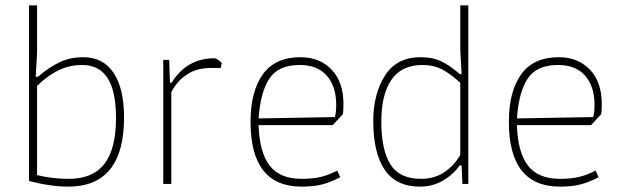

<svg xmlns="http://www.w3.org/2000/svg" viewBox="-20 -685 2310 715"><path d="M88 -11V-665H118V-488L113 -399H121Q163 -435 202.5 -453.5Q242 -472 290 -472Q364 -472 403 -413.5Q442 -355 442 -248Q442 10 234 10Q169 10 88 -11ZM412 -245Q412 -346 380.5 -394.5Q349 -443 286 -443Q239 -443 198.5 -423.5Q158 -404 118 -365V-33Q174 -19 236 -19Q326 -19 369 -75Q412 -131 412 -245Z M588 -462H610L613 -377H619Q676 -468 778 -468Q784 -468 792.5 -462Q801 -456 806 -450L802 -432H766Q713 -432 676 -407.5Q639 -383 618 -342V0H588Z M913 -231Q913 -345 959 -408.5Q1005 -472 1099 -472Q1170 -472 1214.5 -426Q1259 -380 1259 -297Q1259 -273 1257 -260L1219 -219H943Q946 -118 984 -68.5Q1022 -19 1103 -19Q1146 -19 1176 -26.5Q1206 -34 1236 -50L1247 -25Q1215 -8 1183 1Q1151 10 1103 10Q913 10 913 -231ZM1227 -249Q1232 -265 1232 -295Q1232 -363 1197 -403Q1162 -443 1096 -443Q1017 -443 983.5 -393Q950 -343 943 -244Z M1370 -234Q1370 -335 1413.5 -403.5Q1457 -472 1546 -472Q1591 -472 1623.5 -456.5Q1656 -441 1692 -409H1699L1694 -500V-665H1724V0H1702L1699 -69H1692Q1668 -35 1629.5 -12.5Q1591 10 1544 10Q1455 10 1412.5 -53Q1370 -116 1370 -234ZM1694 -108V-377Q1654 -413 1623.5 -428Q1593 -443 1553 -443Q1476 -443 1438 -388.5Q1400 -334 1400 -231Q1400 -128 1433.5 -73.5Q1467 -19 1548 -19Q1598 -19 1635 -44Q1672 -69 1694 -108Z M1875 -231Q1875 -345 1921 -408.5Q1967 -472 2061 -472Q2132 -472 2176.5 -426Q2221 -380 2221 -297Q2221 -273 2219 -260L2181 -219H1905Q1908 -118 1946 -68.5Q1984 -19 2065 -19Q2108 -19 2138 -26.5Q2168 -34 2198 -50L2209 -25Q2177 -8 2145 1Q2113 10 2065 10Q1875 10 1875 -231ZM2189 -249Q2194 -265 2194 -295Q2194 -363 2159 -403Q2124 -443 2058 -443Q1979 -443 1945.5 -393Q1912 -343 1905 -244Z"/></svg>

Font: Athiti ExtraLight
Style: Regular
Weight: 250
Version: Version 1.032